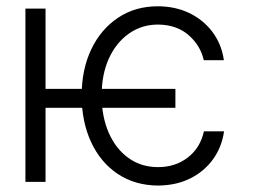

<svg xmlns="http://www.w3.org/2000/svg" viewBox="-20 -573 801 605"><path d="M532.7 -293V-233.4H106.4V-293ZM685.5 -383.3H622.1Q611.8 -429.7 574.2 -462.4Q536.6 -495.1 478 -495.6Q426.3 -495.6 386 -467Q345.7 -438.5 323 -388.4Q300.3 -338.4 300.3 -272Q300.3 -206.1 322.5 -155Q344.7 -104 384.8 -75.2Q424.8 -46.4 478 -46.4Q532.7 -46.4 572 -76.9Q611.3 -107.4 622.6 -159.2H686Q679.2 -109.9 651.4 -71.3Q623.5 -32.7 579.3 -10.7Q535.2 11.2 478 11.7Q405.3 11.2 351.1 -24.9Q296.9 -61 267.1 -125.2Q237.3 -189.5 237.3 -272Q237.3 -353.5 267.3 -417Q297.4 -480.5 351.6 -516.8Q405.8 -553.2 477.1 -553.2Q531.7 -553.2 576.2 -532Q620.6 -510.7 649.4 -472.4Q678.2 -434.1 685.5 -383.3ZM123.5 -545.9V0H60.1V-545.9Z"/></svg>

Font: Inter Tight Light
Style: Regular
Weight: 300
Designer: Rasmus Andersson
Foundry: rsms
Version: Version 3.004